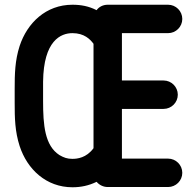

<svg xmlns="http://www.w3.org/2000/svg" viewBox="-20 -780 790 811"><path d="M286 -109C264 -109 250 -114 231 -125C169 -165 162 -252 162 -353V-375C162 -394 162 -414 162 -435C164 -609 237 -640 286 -640C336 -640 361 -614 375 -595V-154C345 -113 306 -109 286 -109ZM286 11C322 11 355 4 388 -12C400 2 417 10 435 10H690C723 10 750 -17 750 -50C750 -83 723 -110 690 -110H495V-320H671C704 -320 731 -347 731 -380C731 -413 704 -440 671 -440H495V-640H690C723 -640 750 -667 750 -700C750 -733 723 -760 690 -760H435C415 -760 398 -751 388 -737C355 -754 322 -760 286 -760C174 -760 95 -683 63 -586C43 -524 42 -467 42 -404V-375V-345C42 -282 43 -225 63 -163C95 -65 175 11 286 11Z"/></svg>

Font: LS
Style: Bold
Weight: 700
Designer: BSozoo
Foundry: BSozoo
Version: Version 001.000